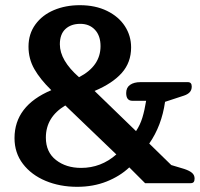

<svg xmlns="http://www.w3.org/2000/svg" viewBox="-20 -707 773 741"><path d="M36 -174Q36 -299 178 -359Q135 -401 112.5 -440.5Q90 -480 90 -527Q90 -576 116.5 -612.5Q143 -649 188 -668Q233 -687 288 -687Q348 -687 393 -665Q438 -643 462 -606Q486 -569 486 -524Q486 -466 450 -425.5Q414 -385 345 -356L505 -201Q521 -225 529.5 -253Q538 -281 544 -318H491Q467 -318 467 -348Q467 -369 482 -379.5Q497 -390 522 -390H705Q720 -390 720 -373Q720 -360 712.5 -351.5Q705 -343 690 -338L617 -314Q604 -222 556 -153L641 -70L691 -55Q712 -48 721.5 -39.5Q731 -31 731 -18Q731 -9 727.5 -4.5Q724 0 715 0H540L479 -61Q443 -27 391.5 -6.5Q340 14 278 14Q211 14 156 -9Q101 -32 68.5 -74.5Q36 -117 36 -174ZM368 -529Q368 -569 346.5 -592Q325 -615 290 -615Q254 -615 232.5 -595Q211 -575 211 -536Q211 -474 285 -409Q368 -452 368 -529ZM429 -111 232 -300Q157 -255 157 -176Q157 -120 196 -89.5Q235 -59 293 -59Q370 -59 429 -111Z"/></svg>

Font: Maitree Semibold
Style: Regular
Weight: 600
Designer: CadsonDemak Team
Foundry: CadsonDemak
Version: Version 1.000